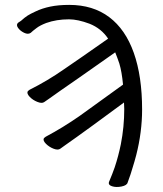

<svg xmlns="http://www.w3.org/2000/svg" viewBox="-20 -740 665 785"><path d="M451 -526Q265 -395 228 -370Q190 -343 180 -336Q170 -329 160.5 -322.5Q151 -316 132.5 -323.5Q114 -331 101.5 -344Q89 -357 93 -366Q94 -368 101 -373Q175 -410 242 -457Q301 -497 422 -582Q394 -624 346 -643Q298 -661 262 -661Q211 -661 169 -646Q143 -636 129 -625Q113 -613 107 -607L106 -606Q95 -598 78.5 -606Q62 -614 53.5 -626.5Q45 -639 54 -647L66 -655L80 -667Q86 -672 92.5 -676Q99 -680 106.5 -684Q114 -688 125 -693Q152 -706 185.5 -713Q219 -720 263 -720Q360 -720 426.5 -670Q493 -620 527 -524Q561 -428 561 -292Q561 -247 555 -200Q549 -153 537 -106Q530 -79 522 -54L514 -28Q506 -4 502 6Q499 18 477 22.5Q455 27 438 21.5Q421 16 426 3Q440 -30 449 -56Q464 -101 474 -150Q488 -221 488 -294Q488 -308 487 -321Q331 -206 294 -180Q256 -153 246 -146Q236 -139 226.5 -132Q217 -125 199 -132Q181 -139 168 -152Q155 -165 159 -174Q160 -176 167 -181Q240 -220 307 -267Q369 -311 483 -394Q478 -447 468 -480Q460 -504 451 -526Z"/></svg>

Font: Fusion Kai T
Style: Regular
Weight: 400
Designer: Fontworks Inc.
Version: Version 24.134;May 13, 2024